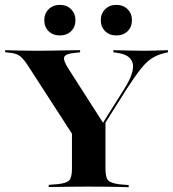

<svg xmlns="http://www.w3.org/2000/svg" viewBox="-20 -780 720 800"><path d="M320.2 -160.5 94.4 -509.7Q82.3 -528.2 71.8 -538.7Q61.3 -549.2 49.2 -554Q37.1 -558.9 19.4 -560.5L1.6 -562.1V-571Q22.6 -570.2 56 -569.4Q89.5 -568.5 130.6 -568.5H132.3H135.5Q163.7 -568.5 189.1 -569Q214.5 -569.4 237.9 -569.8Q261.3 -570.2 280.6 -570.6Q300 -571 313.7 -571V-562.1L292.7 -559.7Q254 -556.5 248 -543.1Q241.9 -529.8 265.3 -493.5L412.9 -262.9L397.6 -250L496.8 -408.1Q541.1 -477.4 533.1 -515.3Q525 -553.2 463.7 -560.5L452.4 -562.1V-571Q490.3 -570.2 519.4 -569.4Q548.4 -568.5 581.5 -568.5Q610.5 -568.5 632.3 -569.4Q654 -570.2 679.8 -571V-562.1L662.9 -558.1Q636.3 -551.6 614.1 -537.9Q591.9 -524.2 568.1 -494.8Q544.4 -465.3 509.7 -412.1L350.8 -160.5ZM339.5 -2.4Q307.3 -2.4 277.8 -2Q248.4 -1.6 224.6 -1.2Q200.8 -0.8 183.1 -0.8V-9.7L221.8 -12.9Q258.1 -16.9 269 -29Q279.8 -41.1 279.8 -78.2V-250.8L366.1 -196.8L419.4 -279V-78.2Q419.4 -41.1 430.2 -29Q441.1 -16.9 477.4 -12.1L516.1 -8.9V0Q499.2 -0.8 475 -1.2Q450.8 -1.6 421.8 -2Q392.7 -2.4 359.7 -2.4H350ZM229 -632.3Q200.8 -632.3 182.7 -650Q164.5 -667.7 164.5 -696Q164.5 -723.4 182.7 -741.5Q200.8 -759.7 229 -759.7Q258.1 -759.7 276.2 -741.5Q294.4 -723.4 294.4 -696Q294.4 -667.7 276.2 -650Q258.1 -632.3 229 -632.3ZM464.5 -632.3Q436.3 -632.3 418.1 -650Q400 -667.7 400 -696Q400 -723.4 418.1 -741.5Q436.3 -759.7 464.5 -759.7Q493.5 -759.7 511.7 -741.5Q529.8 -723.4 529.8 -696Q529.8 -667.7 511.7 -650Q493.5 -632.3 464.5 -632.3Z"/></svg>

Font: Playfair 144pt SemiExpanded ExtraBold
Style: Regular
Weight: 800
Width: 6
Designer: Claus Eggers Sørensen
Foundry: Claus Eggers Sørensen
Version: Version 2.203